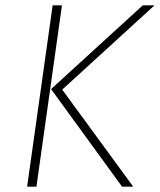

<svg xmlns="http://www.w3.org/2000/svg" viewBox="-20 -702 601 722"><path d="M82 0 178 -682H213L117 0ZM439 0 172 -367 517 -682H561L214 -365L481 0Z"/></svg>

Font: Fira Sans UltraLight
Style: Italic
Weight: 200
Italic angle: -8°
Designer: Carrois Corporate & Edenspiekermann AG
Foundry: Carrois Corporate GbR & Edenspiekermann AG
Version: Version 4.203;PS 004.203;hotconv 1.0.88;makeotf.lib2.5.64775